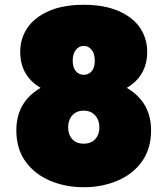

<svg xmlns="http://www.w3.org/2000/svg" viewBox="-20 -767 697 798"><path d="M47.9 -225.1Q47.9 -343.3 148.9 -401.9Q108.9 -424.8 86.4 -462.4Q64 -500 64 -551.8Q64 -606 93 -649.9Q122.1 -693.8 181.6 -720.5Q241.2 -747.1 328.1 -747.1Q415 -747.1 474.6 -720.5Q534.2 -693.8 563 -649.9Q591.8 -606 591.8 -551.8Q591.8 -500 569.3 -462.4Q546.9 -424.8 506.8 -401.9Q607.9 -342.8 607.9 -225.1Q607.9 -148.9 570.1 -95.9Q532.2 -43 468 -15.9Q403.8 11.2 328.1 11.2Q252 11.2 188 -15.9Q124 -43 85.9 -95.9Q47.9 -148.9 47.9 -225.1ZM263.2 -237.8Q263.2 -208 280 -189Q296.9 -169.9 328.1 -169.9Q358.9 -169.9 376 -189Q393.1 -208 393.1 -237.8Q393.1 -267.6 375.5 -287.4Q357.9 -307.1 328.1 -307.1Q297.9 -307.1 280.5 -287.6Q263.2 -268.1 263.2 -237.8ZM282.2 -515.1Q282.2 -486.3 295.2 -471.2Q308.1 -456.1 328.1 -456.1Q348.1 -456.1 361.1 -470.9Q374 -485.8 374 -515.1Q374 -543 361.1 -559.6Q348.1 -576.2 328.1 -576.2Q308.1 -576.2 295.2 -559.6Q282.2 -543 282.2 -515.1Z"/></svg>

Font: Poppins Black
Style: Regular
Weight: 900
Designer: Ninad Kale (Devanagari), Jonny Pinhorn (Latin)
Foundry: Indian Type Foundry
Version: 4.004